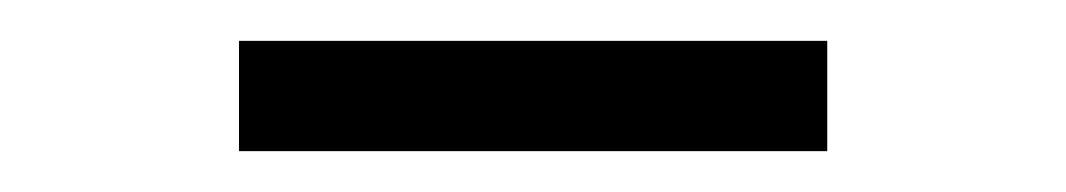

<svg xmlns="http://www.w3.org/2000/svg" viewBox="-20 -875 522 94"><path d="M97 -801V-855H385V-801Z"/></svg>

Font: Matangi Light
Style: Regular
Weight: 400
Version: Version 3.002